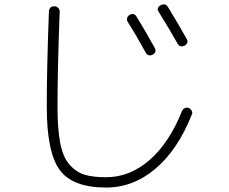

<svg xmlns="http://www.w3.org/2000/svg" viewBox="-20 -800 1040 872"><path d="M568.4 -732.4Q589.8 -743.2 600.6 -723.6Q626 -683.6 682.6 -583Q693.4 -563.5 673.8 -551.8Q652.3 -542 641.6 -561.5Q597.7 -641.6 559.6 -701.2Q554.7 -709 557.6 -718.3Q560.5 -727.5 568.4 -732.4ZM710 -776.4Q731.4 -787.1 743.2 -767.6Q789.1 -692.4 828.1 -623Q837.9 -604.5 818.4 -592.8Q796.9 -583 786.1 -602.5Q747.1 -671.9 701.2 -745.1Q688.5 -764.6 710 -776.4ZM461.9 51.8Q309.6 51.8 251 -28.3Q192.4 -108.4 192.4 -315.4Q192.4 -487.3 202.1 -747.1Q204.1 -771.5 226.6 -771.5Q237.3 -771.5 244.6 -763.7Q252 -755.9 251 -746.1Q241.2 -488.3 241.2 -315.4Q241.2 -214.8 253.4 -150.9Q265.6 -86.9 295.4 -52.7Q325.2 -18.6 363.3 -6.8Q401.4 4.9 461.9 4.9Q569.3 4.9 659.2 -73.2Q749 -151.4 806.6 -295.9Q810.5 -304.7 819.8 -309.1Q829.1 -313.5 837.9 -309.1Q846.7 -304.7 851.1 -295.9Q855.5 -287.1 850.6 -278.3Q787.1 -119.1 686 -33.7Q585 51.8 461.9 51.8Z"/></svg>

Font: Rounded Mgen+ 1m light
Style: Regular
Weight: 200
Designer: [Source Han Sans]
Ryoko NISHIZUKA  (kana & ideographs); Paul D. Hunt (Latin, Greek & Cyrillic); Wenlong ZHANG  (bopomofo
Version: Version 1.059.20150602